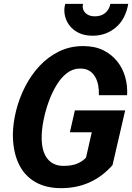

<svg xmlns="http://www.w3.org/2000/svg" viewBox="-20 -970 688 1000"><path d="M298 10Q217 10 160.5 -24Q104 -58 75.5 -121Q47 -184 47 -271Q48 -330 64 -394Q80 -458 110.5 -518Q141 -578 185 -625.5Q229 -673 286.5 -701.5Q344 -730 413 -730Q474 -730 517.5 -708.5Q561 -687 590 -651Q619 -615 632 -569Q645 -523 642 -474H495Q496 -501 491.5 -525.5Q487 -550 475.5 -570Q464 -590 445 -601.5Q426 -613 397 -613Q360 -613 329 -589.5Q298 -566 274 -526Q250 -486 233 -438.5Q216 -391 206.5 -342.5Q197 -294 197 -253Q197 -182 226.5 -144Q256 -106 311 -106Q354 -106 382.5 -118Q411 -130 431 -152L566 -110Q513 -50 446 -20Q379 10 298 10ZM418 -105 465 -312 490 -281H344L370 -395H632L566 -110ZM463 -784Q419 -784 388.5 -799.5Q358 -815 340 -840Q322 -865 317 -894Q312 -923 320 -950H413Q408 -936 413.5 -920.5Q419 -905 434.5 -895Q450 -885 475 -885Q507 -885 528 -902.5Q549 -920 555 -950H648Q634 -870 583 -827Q532 -784 463 -784Z"/></svg>

Font: Instrument Sans SemiCondensed
Style: Bold Italic
Weight: 700
Width: 4
Italic angle: -13°
Designer: Rodrigo Fuenzalida
Foundry: fragTYPE
Version: Version 1.000;gftools[0.9.28]